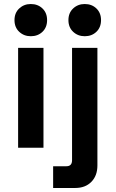

<svg xmlns="http://www.w3.org/2000/svg" viewBox="-20 -734 574 954"><path d="M70 0V-496H196V0ZM133 -554Q99 -554 75.5 -576Q52 -598 52 -634Q52 -670 75.5 -692Q99 -714 133 -714Q168 -714 191 -692Q214 -670 214 -634Q214 -598 191 -576Q168 -554 133 -554ZM244 200V92H310Q338 92 338 62V-496H464V88Q464 139 434 169.5Q404 200 354 200ZM401 -554Q367 -554 343.5 -576Q320 -598 320 -634Q320 -670 343.5 -692Q367 -714 401 -714Q436 -714 459 -692Q482 -670 482 -634Q482 -598 459 -576Q436 -554 401 -554Z"/></svg>

Font: Space Grotesk Light
Style: Bold
Weight: 700
Version: Version 2.000